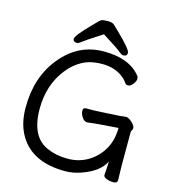

<svg xmlns="http://www.w3.org/2000/svg" viewBox="-131 -1004 1014 1133"><g transform="rotate(15 376.0 -437.5)"><path d="M384.8 -816.9Q287.6 -754.9 270.3 -740.5Q252.9 -726.1 243.2 -726.1Q219.2 -726.1 219.2 -745.6Q219.2 -765.1 301.8 -849.1Q321.8 -870.1 334 -882.1Q346.2 -894 357.7 -896Q369.1 -897.9 392.6 -897.9Q416 -897.9 429 -885Q441.9 -872.1 461.9 -853Q549.8 -768.1 549.8 -747.1Q549.8 -726.1 525.9 -726.1Q516.1 -726.1 497.6 -741.9Q479 -757.8 384.8 -816.9ZM688 -6.8Q688 12.2 664.6 12.2Q641.1 12.2 621.6 4.6Q602.1 -2.9 602.1 -16.1V-17.1Q606.9 -70.3 606.9 -99.1Q573.7 -30.3 464.8 6.8Q417 22.9 371.1 22.9Q170.9 22.9 91.8 -109.9Q49.8 -179.7 49.8 -279.8Q49.8 -466.8 150.9 -589.8Q254.9 -718.8 411.4 -719Q567.9 -719.2 637.2 -631.8Q643.1 -626 643.1 -612.5Q643.1 -599.1 628.4 -580.6Q613.8 -562 600.3 -562Q586.9 -562 581.1 -570.8Q567.9 -591.8 541 -610.8Q492.2 -645 421.1 -645Q350.1 -645 300 -617.9Q250 -590.8 212.9 -543Q131.8 -440.9 131.8 -294.9Q131.8 -122.1 242.2 -76.2Q296.4 -52.2 365.2 -52Q434.1 -51.8 489 -84Q543.9 -116.2 578.1 -173.8Q610.4 -231 610.8 -305.2L499 -296.9Q479 -295.9 423.8 -289.1H421.9Q404.8 -289.1 391.4 -309.6Q377.9 -330.1 377.9 -348.6Q377.9 -367.2 396 -367.2H410.2Q454.1 -367.2 480 -369.1L603 -376Q610.8 -377 620.4 -378.4Q629.9 -379.9 638.9 -379.9Q647.9 -379.9 662.1 -370.1Q695.3 -345.2 694.8 -326.2Q694.8 -317.4 690.4 -312.3Q686 -307.1 686 -297.9V-97.2Q686 -89.4 686.5 -71.3Q687 -53.2 687.5 -34.9Q688 -16.6 688 -6.8Z"/></g></svg>

Font: LXGW WenKai Screen R
Style: Regular
Weight: 400
Designer: Fontworks Inc.
Version: Version 1.235;May 31, 2022